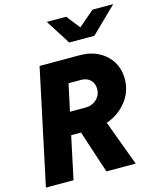

<svg xmlns="http://www.w3.org/2000/svg" viewBox="-135 -1033 932 1128"><g transform="rotate(-15 331.5 -469.5)"><path d="M2 0 151 -700H394Q460 -700 509.5 -674Q559 -648 587 -602.5Q615 -557 615 -497Q615 -420 567.5 -360.5Q520 -301 446 -275L548 0H370L285 -259H225L170 0ZM254 -394H347Q375 -394 396.5 -405.5Q418 -417 430.5 -437Q443 -457 443 -482Q443 -517 421.5 -537.5Q400 -558 364 -558H289ZM355 -788 259 -939H377L441 -857L537 -939H663L508 -788Z"/></g></svg>

Font: Red Hat Mono
Style: Italic
Weight: 400
Italic angle: -12°
Monospace: yes
Designer: Pentagram, MCKL
Foundry: MCKL
Version: Version 1.030